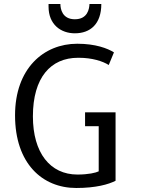

<svg xmlns="http://www.w3.org/2000/svg" viewBox="-20 -923 704 957"><path d="M353 -757C430 -757 485 -803 485 -903H426C425 -879 417 -827 353 -827C290 -827 281 -879 281 -903H222V-890C222 -800 284 -757 353 -757ZM556 -22V-363H404V-294H472V-69C458 -62 421 -53 366 -53C230 -53 144 -161 144 -343C144 -537 233 -635 369 -635H373C439 -635 492 -618 522 -599L548 -662C516 -682 456 -705 365 -705C197 -705 55 -581 55 -348C55 -108 191 14 360 14C458 14 521 -4 556 -22Z"/></svg>

Font: Repo
Style: Regular
Weight: 400
Designer: Stefan Peev
Foundry: Context Ltd
Version: Version 0.000